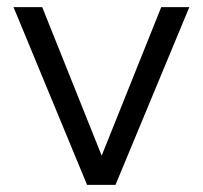

<svg xmlns="http://www.w3.org/2000/svg" viewBox="-20 -520 570 540"><path d="M224.9 0 18 -500H98.7L266 -82.3L433.5 -500H512.5L304.8 0Z"/></svg>

Font: Envelope Sans Variable
Style: Regular
Weight: 500
Designer: Andreas Rasmussen / Norman Anderson
Foundry: mail.de GmbH
Version: Version 1.150